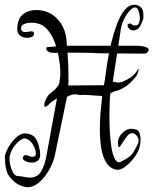

<svg xmlns="http://www.w3.org/2000/svg" viewBox="-22 -669 641 802"><path d="M576 -589Q572 -577 564 -561Q556 -545 538 -542Q527 -541 519.5 -547.5Q512 -554 511 -561.5Q510 -569 515 -569Q519 -571 521 -571Q526 -571 530 -566.5Q534 -562 542 -563Q553 -562 557.5 -570.5Q562 -579 562 -592Q562 -600 560.5 -610Q559 -620 555 -627Q550 -638 542 -638Q532 -638 519 -623.5Q506 -609 496 -588.5Q486 -568 483 -549L449 -328Q458 -327 463.5 -325.5Q469 -324 474 -324Q479 -324 488 -327Q538 -347 553 -378Q558 -385 557 -378.5Q556 -372 552.5 -362Q549 -352 544 -347Q519 -317 499 -305Q479 -293 465.5 -290Q452 -287 445 -282Q441 -280 441 -273Q441 -286 440 -286Q439 -286 437 -256Q435 -226 435 -185Q435 -151 437 -115.5Q439 -80 444 -50.5Q449 -21 458 -4.5Q467 12 480 8Q501 -2 516 -12.5Q531 -23 542 -45Q547 -55 552 -64Q557 -73 557 -83Q557 -90 552 -98Q542 -113 531 -113Q519 -113 508 -99Q497 -85 488.5 -70.5Q480 -56 475.5 -54Q471 -52 471 -76Q471 -86 475 -94Q479 -102 485 -109Q504 -131 526 -131Q530 -131 533 -130.5Q536 -130 540 -129Q554 -128 559.5 -116Q565 -104 565 -87Q565 -82 564.5 -76Q564 -70 563 -64Q560 -41 542 -15.5Q524 10 502 26.5Q480 43 464 40Q438 35 422.5 11Q407 -13 401 -50Q395 -87 395 -130Q395 -164 398 -199.5Q401 -235 405 -268L331 -273Q326 -272 319 -272Q310 -272 304 -273.5Q298 -275 291 -275Q285 -275 277.5 -273Q270 -271 258 -265L208 -24Q204 -2 192 23.5Q180 49 163 70.5Q146 92 125.5 104Q105 116 83 112Q58 107 39 91Q20 75 9 55Q1 32 -0.5 11Q-2 -10 -2 -16Q2 -35 16 -58.5Q30 -82 50 -98.5Q70 -115 91 -111Q117 -107 127.5 -90Q138 -73 142 -51Q144 -44 145 -37Q146 -30 146 -23Q146 -15 143 -7.5Q140 0 131 5Q124 10 110 10Q94 10 81.5 2.5Q69 -5 75 -15Q78 -21 84 -21Q91 -21 99 -17.5Q107 -14 114 -14Q121 -14 125 -18Q128 -23 128 -28Q128 -45 114.5 -66.5Q101 -88 82 -91Q76 -92 62.5 -83Q49 -74 36.5 -57Q24 -40 18 -15Q17 3 20.5 19Q24 35 31 49Q39 66 53 66.5Q67 67 84 71Q89 72 93.5 72.5Q98 73 102 73Q135 73 150.5 46Q166 19 173 -24L216 -258Q191 -243 186 -237Q181 -231 173 -225Q169 -223 168 -223Q163 -223 163 -231Q163 -236 165 -242Q173 -268 190 -280.5Q207 -293 218 -307Q227 -318 227 -333Q230 -345 230 -365Q230 -391 224.5 -424.5Q219 -458 207.5 -490Q196 -522 177 -544.5Q158 -567 131 -572Q125 -573 119.5 -573.5Q114 -574 109 -574Q91 -574 78.5 -568.5Q66 -563 66 -552Q66 -542 71 -538.5Q76 -535 83 -535Q90 -535 97 -536.5Q104 -538 110 -538Q120 -538 120 -529Q120 -519 111.5 -515Q103 -511 92 -511Q77 -511 65 -518Q50 -529 50 -545Q50 -589 72.5 -608Q95 -627 129 -627Q182 -627 217 -590.5Q252 -554 256 -498Q257 -484 260.5 -440.5Q264 -397 264 -349Q264 -340 264 -330.5Q264 -321 263 -312L412 -313Q414 -320 417.5 -347Q421 -374 427 -412Q433 -450 443 -491Q453 -532 466.5 -568Q480 -604 498 -626.5Q516 -649 539 -649Q554 -649 565.5 -639.5Q577 -630 577 -606Q577 -602 577 -598Q577 -594 576 -589ZM590 -471Q599 -468 599 -461Q599 -455 593.5 -450Q588 -445 580 -445Q572 -445 550.5 -445Q529 -445 500.5 -445.5Q472 -446 444 -446Q416 -446 394.5 -446.5Q373 -447 366 -448Q329 -449 298 -449Q267 -449 263 -449Q235 -449 223.5 -448.5Q212 -448 205 -448Q192 -448 184 -451Q171 -458 171 -466Q171 -473 182 -473Q192 -473 212.5 -475.5Q233 -478 268 -478H543Q562 -478 573.5 -476Q585 -474 590 -471Z"/></svg>

Font: Ingrid Darling
Style: Regular
Weight: 400
Designer: Robert E. Leuschke
Foundry: Robert E. Leuschke
Version: Version 1.010; ttfautohint (v1.8.3)